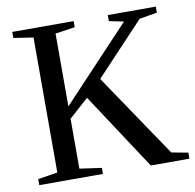

<svg xmlns="http://www.w3.org/2000/svg" viewBox="-75 -731 820 808"><g transform="rotate(-10 335.0 -327.5)"><path d="M642.1 -654.8V-628.9L566.4 -616.2L358.9 -395.5L599.6 -39.1L670.4 -25.9V0H505.4L290.5 -327.1L207 -252.4V-39.1L300.8 -25.9V0H28.8V-25.9L112.8 -39.1V-616.2L28.8 -628.9V-654.8H291V-628.9L207 -616.2V-305.2L499.5 -616.2L437 -628.9V-654.8Z"/></g></svg>

Font: Tinos
Style: Regular
Weight: 400
Designer: Steve Matteson
Foundry: Monotype Imaging Inc.
Version: Version 1.23